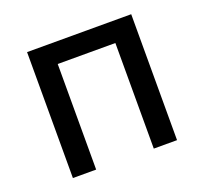

<svg xmlns="http://www.w3.org/2000/svg" viewBox="-96 -633 793 745"><g transform="rotate(-20 300.0 -260.0)"><path d="M85 0V-520H515V0H419V-436H181V0Z"/></g></svg>

Font: Iosevka Aile Medium
Style: Regular
Weight: 500
Designer: Belleve Invis
Foundry: Belleve Invis
Version: Version 27.3.5; ttfautohint (v1.8.4)